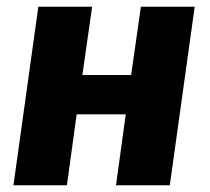

<svg xmlns="http://www.w3.org/2000/svg" viewBox="-20 -551 625 571"><path d="M325 0 354 -211H208L179 0H20L94 -531H254L225 -328H370L399 -531H559L485 0Z"/></svg>

Font: Szlgxwxxxixliatcpuztgldltzi
Style: Regular
Weight: 700
Italic angle: -8°
Designer: Carrois Corporate & Edenspiekermann
Foundry: Carrois Corporate GbR & Edenspiekermann AG
Version: Version 2.001